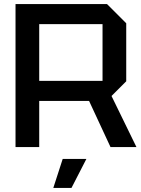

<svg xmlns="http://www.w3.org/2000/svg" viewBox="-20 -720 692 940"><path d="M172 -324H482V-602H172ZM598 -606V-322L526 -250L648 0H521L416 -226H172V0H56V-700H504ZM241 200 287 58H403L330 200Z"/></svg>

Font: Tektur Medium
Style: Regular
Weight: 500
Designer: Adam Jagosz
Foundry: Adam Jagosz
Version: Version 1.005;gftools[0.9.30]